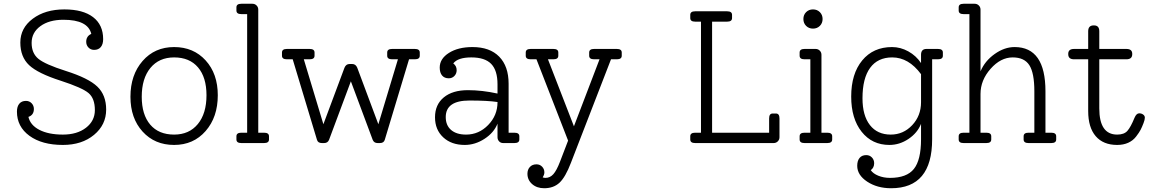

<svg xmlns="http://www.w3.org/2000/svg" viewBox="-20 -760 6137 1020"><path d="M330 -383Q450 -345 497 -300Q544 -255 544 -178Q544 -97 479.5 -43.5Q415 10 314 10Q203 10 136.5 -38.5Q70 -87 70 -167Q70 -194 82.5 -209Q95 -224 118 -224Q136 -224 148 -211.5Q160 -199 160 -181Q160 -149 131 -139Q141 -95 189.5 -70Q238 -45 314 -45Q390 -45 437 -81.5Q484 -118 484 -175Q484 -237 450.5 -265.5Q417 -294 303 -331Q181 -370 134.5 -414Q88 -458 88 -534Q88 -611 154 -660.5Q220 -710 322 -710Q421 -710 474.5 -669Q528 -628 528 -552Q528 -525 515.5 -510Q503 -495 480 -495Q462 -495 450 -507.5Q438 -520 438 -538Q438 -568 465 -580Q447 -655 317 -655Q241 -655 194.5 -621Q148 -587 148 -532Q148 -477 184 -447.5Q220 -418 330 -383Z M673 -246Q673 -362 737.5 -436Q802 -510 905 -510Q1008 -510 1072.5 -439Q1137 -368 1137 -254Q1137 -138 1072.5 -64Q1008 10 905 10Q802 10 737.5 -61Q673 -132 673 -246ZM905 -45Q985 -45 1031 -101Q1077 -157 1077 -254Q1077 -349 1032 -402Q987 -455 905 -455Q825 -455 779 -399Q733 -343 733 -246Q733 -151 778 -98Q823 -45 905 -45Z M1262 0Q1236 0 1236 -19V-36Q1236 -55 1262 -55H1293V-685H1262Q1236 -685 1236 -704V-721Q1236 -740 1262 -740H1321Q1334 -740 1343 -731Q1352 -722 1352 -709V-55H1383Q1409 -55 1409 -36V-19Q1409 0 1383 0Z M2184 -500Q2210 -500 2210 -481V-464Q2210 -445 2184 -445H2153L2024 -17Q2019 0 1998 0H1986Q1967 0 1960 -17L1844 -328L1728 -17Q1721 0 1702 0H1690Q1669 0 1664 -17L1535 -445H1504Q1478 -445 1478 -464V-481Q1478 -500 1504 -500H1625Q1651 -500 1651 -481V-464Q1651 -445 1625 -445H1594L1698 -100L1810 -400Q1818 -420 1837 -420H1851Q1870 -420 1878 -400L1990 -100L2094 -445H2063Q2037 -445 2037 -464V-481Q2037 -500 2063 -500Z M2713 -55Q2739 -55 2739 -36V-19Q2739 0 2713 0H2653Q2640 0 2631.5 -9Q2623 -18 2623 -31V-103Q2604 -55 2554 -22.5Q2504 10 2449 10Q2378 10 2334.5 -30.5Q2291 -71 2291 -137Q2291 -204 2337.5 -242.5Q2384 -281 2466 -281Q2541 -281 2623 -263V-312Q2623 -386 2589.5 -420.5Q2556 -455 2484 -455Q2412 -455 2388 -423Q2406 -410 2406 -387Q2406 -369 2394 -356.5Q2382 -344 2364 -344Q2341 -344 2328.5 -359Q2316 -374 2316 -401Q2316 -448 2365 -479Q2414 -510 2490 -510Q2582 -510 2632 -459Q2682 -408 2682 -315V-55ZM2456 -45Q2524 -45 2573.5 -96Q2623 -147 2623 -217V-218Q2571 -226 2474 -226Q2348 -226 2348 -138Q2348 -94 2376.5 -69.5Q2405 -45 2456 -45Z M3257 -500Q3283 -500 3283 -481V-464Q3283 -445 3257 -445H3226L3013 105Q2984 181 2952.5 210.5Q2921 240 2871 240Q2832 240 2807 218Q2782 196 2782 163Q2782 141 2795 127Q2808 113 2830 113Q2848 113 2860 125.5Q2872 138 2872 156Q2872 168 2863 182Q2868 185 2878 185Q2902 185 2919.5 165.5Q2937 146 2955 99L2998 -13L2830 -445H2799Q2773 -445 2773 -464V-481Q2773 -500 2799 -500H2920Q2946 -500 2946 -481V-464Q2946 -445 2920 -445H2891L3029 -89L3165 -445H3136Q3110 -445 3110 -464V-481Q3110 -500 3136 -500Z M4102 -157Q4121 -157 4121 -131V-31Q4121 -18 4112 -9Q4103 0 4090 0H3673Q3647 0 3647 -19V-36Q3647 -55 3673 -55H3704V-645H3673Q3647 -645 3647 -664V-681Q3647 -700 3673 -700H3843Q3869 -700 3869 -681V-664Q3869 -645 3843 -645H3763V-55H4066V-131Q4066 -157 4085 -157Z M4335.5 -622.5Q4321 -608 4299 -608Q4277 -608 4262.5 -622.5Q4248 -637 4248 -659Q4248 -681 4262.5 -695.5Q4277 -710 4299 -710Q4321 -710 4335.5 -695.5Q4350 -681 4350 -659Q4350 -637 4335.5 -622.5ZM4254 0Q4228 0 4228 -19V-36Q4228 -55 4254 -55H4285V-445H4254Q4228 -445 4228 -464V-481Q4228 -500 4254 -500H4313Q4326 -500 4335 -491Q4344 -482 4344 -469V-55H4375Q4401 -55 4401 -36V-19Q4401 0 4375 0Z M4963 -500Q4989 -500 4989 -481V-464Q4989 -445 4963 -445H4932V-20Q4932 240 4714 240Q4640 240 4587 205Q4534 170 4534 121Q4534 94 4546.5 79Q4559 64 4582 64Q4600 64 4612 76.5Q4624 89 4624 107Q4624 131 4606 144Q4618 162 4646 173.5Q4674 185 4708 185Q4797 185 4835 137.5Q4873 90 4873 -20V-102Q4854 -54 4806.5 -22Q4759 10 4705 10Q4613 10 4557.5 -60Q4502 -130 4502 -247Q4502 -368 4560.5 -439Q4619 -510 4719 -510Q4764 -510 4805.5 -487Q4847 -464 4873 -425V-469Q4873 -500 4902 -500ZM4712 -45Q4779 -45 4826 -95Q4873 -145 4873 -217V-366Q4807 -455 4720 -455Q4643 -455 4602.5 -399.5Q4562 -344 4562 -238Q4562 -146 4601.5 -95.5Q4641 -45 4712 -45Z M5565 -55Q5591 -55 5591 -36V-19Q5591 0 5565 0H5444Q5418 0 5418 -19V-36Q5418 -55 5444 -55H5475V-275Q5475 -372 5448.5 -413.5Q5422 -455 5360 -455Q5296 -455 5242.5 -394.5Q5189 -334 5189 -261V-55H5220Q5246 -55 5246 -36V-19Q5246 0 5220 0H5099Q5073 0 5073 -19V-36Q5073 -55 5099 -55H5130V-685H5099Q5073 -685 5073 -704V-721Q5073 -740 5099 -740H5158Q5171 -740 5180 -731Q5189 -722 5189 -709V-381Q5212 -436 5264 -473Q5316 -510 5370 -510Q5534 -510 5534 -275V-55Z M6032 -158Q6044 -158 6053 -151.5Q6062 -145 6062 -135Q6062 -124 6055 -106Q6047 -85 6039.5 -70.5Q6032 -56 6015.5 -34.5Q5999 -13 5973.5 -1.5Q5948 10 5915 10Q5841 10 5801 -36.5Q5761 -83 5761 -170V-445H5686Q5655 -445 5655 -472V-474Q5655 -500 5686 -500H5761V-594Q5761 -625 5790 -625H5792Q5820 -625 5820 -594V-500H5964Q5995 -500 5995 -474V-472Q5995 -445 5964 -445H5820V-184Q5820 -45 5915 -45Q5952 -45 5969.5 -65Q5987 -85 6007 -134Q6017 -158 6032 -158Z"/></svg>

Font: Solway Light
Style: Regular
Weight: 300
Designer: Mariya V. Pigoulevskaya
Foundry: The Northern Block Ltd.
Version: Version 1.000;hotconv 1.0.109;makeotfexe 2.5.65596